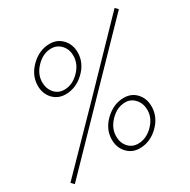

<svg xmlns="http://www.w3.org/2000/svg" viewBox="-170 -872 1020 1033"><g transform="rotate(-30 339.5 -355.0)"><path d="M102 -555Q102 -620 153.5 -670Q205 -720 270 -720Q317 -720 347.5 -687Q378 -654 378 -605Q378 -540 326.5 -490.5Q275 -441 210 -441Q163 -441 132.5 -473.5Q102 -506 102 -555ZM-7 -16 321 -352 669 -712 686 -695 10 2ZM349 -601Q349 -641 324.5 -667.5Q300 -694 264 -694Q214 -694 173 -652.5Q132 -611 132 -560Q132 -520 155.5 -493Q179 -466 216 -466Q266 -466 307.5 -507.5Q349 -549 349 -601ZM302 -105Q302 -170 354 -219.5Q406 -269 470 -269Q517 -269 547 -236.5Q577 -204 577 -155Q577 -89 526 -39.5Q475 10 410 10Q363 10 332.5 -23Q302 -56 302 -105ZM548 -149Q548 -189 524 -216.5Q500 -244 464 -244Q414 -244 372.5 -202Q331 -160 331 -108Q331 -69 354.5 -42.5Q378 -16 415 -16Q465 -16 506.5 -57Q548 -98 548 -149Z"/></g></svg>

Font: Raleway-v4020 ExtraLight
Style: Italic
Weight: 275
Italic angle: -12°
Designer: Matt McInerney, Pablo Impallari, Rodrigo Fuenzalida
Foundry: Matt McInerney, Pablo Impallari, Rodrigo Fuenzalida
Version: Version 4.020;PS 004.020;hotconv 1.0.88;makeotf.lib2.5.64775